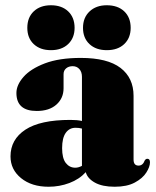

<svg xmlns="http://www.w3.org/2000/svg" viewBox="-20 -699 594 731"><path d="M20 -103.5Q20 -168 76.5 -205.2Q133 -242.5 248 -242.5Q273.5 -242.5 292 -238.5V-406.5Q292 -425 282.2 -436Q272.5 -447 256.5 -447Q241.5 -447 231.8 -438.8Q222 -430.5 222 -416.5V-363Q222 -325 194.8 -300.8Q167.5 -276.5 120 -276.5Q42.5 -276.5 42.5 -345Q42.5 -375.5 69.5 -406.2Q96.5 -437 151 -457.8Q205.5 -478.5 287.5 -478.5Q389 -478.5 438.8 -440.5Q488.5 -402.5 488.5 -334V-91.5Q488.5 -68.5 507.5 -68.5Q524 -68.5 531 -88Q535 -94.5 541 -94.5Q551 -94.5 551 -81Q551 -64 537 -42Q523 -20 493.2 -4Q463.5 12 416.5 12Q369.5 12 341.2 -3.8Q313 -19.5 306.5 -43.5Q282 -16.5 244.2 -2.2Q206.5 12 165 12Q100.5 12 60.2 -20.8Q20 -53.5 20 -103.5ZM216.5 -135Q216.5 -96.5 230.5 -78.5Q244.5 -60.5 266.5 -60.5Q279 -60.5 292 -67.5V-209.5Q281.5 -212.5 267.5 -212.5Q244 -212.5 230.2 -193Q216.5 -173.5 216.5 -135ZM174 -508Q133 -508 108.5 -531Q84 -554 84 -593Q84 -632.5 108.5 -655.8Q133 -679 174 -679Q215 -679 239.5 -655.8Q264 -632.5 264 -593Q264 -554.5 239.5 -531.2Q215 -508 174 -508ZM386.5 -508Q345.5 -508 320.8 -531Q296 -554 296 -593Q296 -632 321 -655.5Q346 -679 386.5 -679Q428.5 -679 453 -655.8Q477.5 -632.5 477.5 -593Q477.5 -554.5 453 -531.2Q428.5 -508 386.5 -508Z"/></svg>

Font: Fraunces 72pt S000 Black
Style: Regular
Weight: 900
Version: Version 1.000; ttfautohint (v1.8.3)